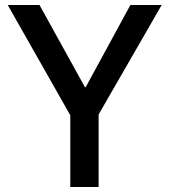

<svg xmlns="http://www.w3.org/2000/svg" viewBox="-20 -753 683 773"><path d="M377 -292V0H263V-289L11 -733H139L322 -402H325L505 -733H631Z"/></svg>

Font: IBM Plex Sans JP Medium
Style: Regular
Weight: 500
Designer: Mike Abbink; Paul van der Laan; Pieter van Rosmalen; Wujin Sim; Yejin Wi; Jinhee Kim; Boomi Park; Yona Kim; Kichan Ma
Foundry: Sandoll Inc.
Version: Version 1.001